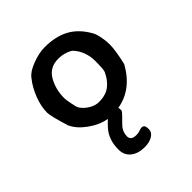

<svg xmlns="http://www.w3.org/2000/svg" viewBox="-181 -548 875 875"><g transform="rotate(-45 256.0 -110.5)"><path d="M467 -233Q467 -194 450 -122Q392 -17 290 0Q292 5 292 17Q292 23 277.5 37.5Q263 52 260 55Q247 68 239 78Q226 98 226 120Q226 146 261 146Q274 146 285 142Q296 138 300 138Q311 138 315.5 144.5Q320 151 320 167Q320 187 300 199.5Q280 212 248 212Q207 212 181.5 191.5Q156 171 156 135Q156 71 192 31Q209 12 221 2Q175 -6 132 -37Q89 -68 72 -105Q45 -191 45 -214Q45 -254 62.5 -299Q80 -344 107 -377Q124 -400 168 -416.5Q212 -433 248 -433Q318 -433 367 -406.5Q416 -380 449 -321Q457 -307 462 -280.5Q467 -254 467 -233ZM367 -227Q367 -256 356.5 -284Q346 -312 326 -332Q324 -334 315 -338.5Q306 -343 290.5 -347.5Q275 -352 255 -352Q199 -352 173 -307Q147 -262 147 -205Q147 -195 152.5 -167Q158 -139 162 -132Q165 -125 177.5 -112.5Q190 -100 208.5 -90.5Q227 -81 247 -81Q292 -81 319 -102.5Q346 -124 362 -160Q367 -173 367 -227Z"/></g></svg>

Font: Itim
Style: Regular
Weight: 400
Designer: Suppakit Chalermlarp
Version: Version 1.002g